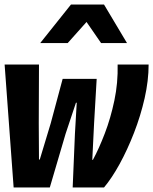

<svg xmlns="http://www.w3.org/2000/svg" viewBox="-22 -832 679 852"><path d="M38.5 0 -1.5 -545.5H151L150 -284.5L151 -124H154.5L203 -284.5L256 -482H407L395.5 -284.5L387.5 -122.5L390.5 -123Q417 -172 443 -239.8Q469 -307.5 485.5 -386Q502 -464.5 500 -545.5H637.5Q637.5 -474.5 619.8 -396.2Q602 -318 572.8 -242.8Q543.5 -167.5 508.8 -104.2Q474 -41 439.5 0H300.5L310.5 -238L318.5 -376H315L269 -238L199 0ZM156.5 -641 293 -812H439.5L541.5 -641H426.5L362 -734.5L278.5 -641Z"/></svg>

Font: Spline Sans Mono
Style: Italic
Weight: 400
Italic angle: -4°
Monospace: yes
Designer: Eben Sorkin, Mirko Velimirovic
Foundry: Sorkin Type
Version: Version 1.004